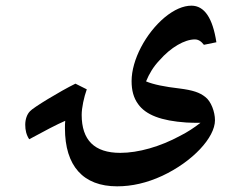

<svg xmlns="http://www.w3.org/2000/svg" viewBox="-20 -540 817 677"><path d="M393 117C445 117 498 105 552 80C659 30 738 -55 738 -116C738 -146 724 -183 704 -198C684 -214 660 -222 613 -228C561 -234 521 -242 495 -253C506 -280 521 -305 542 -327C582 -373 631 -401 667 -401C679 -401 689 -395 699 -382L743 -391C730 -476 701 -520 655 -520C626 -520 594 -506 561 -479C494 -423 444 -329 444 -254C444 -221 451 -195 467 -173C494 -135 548 -114 637 -108C652 -107 669 -107 687 -107C665 -90 641 -74 615 -61C545 -23 468 -1 404 -1C313 -1 268 -46 268 -135C268 -160 276 -197 286 -225L246 -245C191 -218 96 -160 86 -148C75 -137 69 -119 69 -100C69 -81 73 -64 83 -49C138 -79 180 -101 210 -114C209 -106 209 -97 209 -88C209 45 273 117 393 117Z"/></svg>

Font: Noto Naskh Arabic UI
Style: Bold
Weight: 700
Designer: Monotype Design Team, David Williams, Mohamad Dakak and Nizar Qandah
Foundry: Monotype Imaging Inc.
Version: Version 2.016